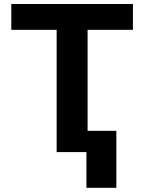

<svg xmlns="http://www.w3.org/2000/svg" viewBox="-20 -747 708 943"><path d="M632.8 -727.3V-600.5H410.2V-104.4H551.5V175.4H404.5V0H258.2V-600.5H35.5V-727.3Z"/></svg>

Font: Inter P
Style: Bold
Weight: 700
Designer: Rasmus Andersson
Foundry: rsms
Version: Version 3.018;git-588b23468